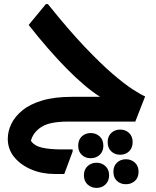

<svg xmlns="http://www.w3.org/2000/svg" viewBox="-20 -594 764 938"><path d="M313 0Q221 0 181 27Q141 54 131 94Q148 119 186 127.5Q224 136 282 136H335V146L294 256H248Q185 256 133 234Q81 212 49.5 173.5Q18 135 18 84Q18 48 35 12Q52 -24 89 -54.5Q126 -85 186 -103Q246 -121 332 -121H469Q395 -168 305.5 -259Q216 -350 120 -472L204 -574H214Q315 -448 394 -365Q473 -282 531.5 -232Q590 -182 629 -157Q668 -132 689 -123L641 0ZM506 100Q506 72 523.5 55.5Q541 39 567 39Q593 39 610.5 55.5Q628 72 628 100Q628 129 610.5 145.5Q593 162 567 162Q541 162 523.5 145.5Q506 129 506 100ZM362 118Q362 89 379.5 72.5Q397 56 423 56Q449 56 467 72.5Q485 89 485 118Q485 146 467 162.5Q449 179 423 179Q397 179 379.5 162.5Q362 146 362 118ZM534 245Q534 217 551.5 200.5Q569 184 595 184Q621 184 639 200.5Q657 217 657 245Q657 274 639 290Q621 306 595 306Q569 306 551.5 290Q534 274 534 245ZM390 262Q390 234 408 217.5Q426 201 452 201Q477 201 495 217.5Q513 234 513 262Q513 291 495 307.5Q477 324 452 324Q426 324 408 307.5Q390 291 390 262Z"/></svg>

Font: Kufam SemiBold
Style: Regular
Weight: 600
Designer: Wael Morcos, Artur Schmal
Foundry: Original Type
Version: Version 1.300; ttfautohint (v1.8.3)